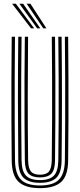

<svg xmlns="http://www.w3.org/2000/svg" viewBox="-20 -996 426 1024"><path d="M193.2 7.5Q116.2 7.5 79.9 -25.6Q43.5 -58.8 42.5 -139.8Q41.5 -235.2 41 -346.4Q40.5 -457.5 40.9 -573.6Q41.2 -689.8 42.5 -800H60Q58.8 -697.8 58.4 -581.6Q58 -465.5 58.4 -351.4Q58.8 -237.2 60 -140.8Q61 -69.8 91.5 -38.2Q122 -6.8 193.2 -6.8Q264.2 -6.8 294.6 -38.2Q325 -69.8 326 -140.8Q327.2 -235.5 327.6 -346.8Q328 -458 327.6 -574.1Q327.2 -690.2 326 -800H343.5Q344.5 -697.8 345 -585.4Q345.5 -473 345.1 -359.4Q344.8 -245.8 343.5 -139.8Q342.5 -58.5 306 -25.5Q269.5 7.5 193.2 7.5ZM193.2 -21Q133.5 -21 105.9 -47.6Q78.2 -74.2 77.5 -140Q75.8 -297.5 75.6 -462.9Q75.5 -628.2 77.5 -800H95Q93.5 -691.5 93.1 -577.9Q92.8 -464.2 93.2 -353Q93.8 -241.8 95 -140.5Q95.8 -82.8 118.8 -59.1Q141.8 -35.5 193.2 -35.5Q244.2 -35.5 267.2 -59.1Q290.2 -82.8 291 -140.5Q292.2 -241.2 292.8 -352Q293.2 -462.8 292.8 -576.5Q292.2 -690.2 291 -800H308.5Q310.5 -635.2 310.4 -464.1Q310.2 -293 308.5 -140Q307.8 -74.8 280.5 -47.9Q253.2 -21 193.2 -21ZM193.2 -49.8Q151 -49.8 132 -70.1Q113 -90.5 112.5 -141Q111.2 -235.8 110.8 -346.6Q110.2 -457.5 110.6 -573.6Q111 -689.8 112.5 -800H129.8Q128.2 -642 128 -480.5Q127.8 -319 130 -141Q130.8 -98.5 145 -81.4Q159.2 -64.2 193.2 -64.2Q227 -64.2 241.1 -81.4Q255.2 -98.5 256 -141Q257.5 -262.8 257.9 -372.1Q258.2 -481.5 257.8 -586.5Q257.2 -691.5 256.2 -800H273.5Q274.8 -698.2 275.2 -582.6Q275.8 -467 275.2 -352.8Q274.8 -238.5 273.5 -141Q273 -90 253.9 -69.9Q234.8 -49.8 193.2 -49.8ZM145.5 -845 44.5 -976H64.5L162.2 -845ZM178 -845 83.5 -976H103.5L194.8 -845ZM210.8 -845 122.2 -976H142.2L227.5 -845Z"/></svg>

Font: Big Shoulders Inline Display SemiBold
Style: Regular
Weight: 600
Designer: Patric King
Foundry: XO Type Co
Version: Version 1.000